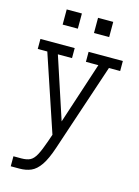

<svg xmlns="http://www.w3.org/2000/svg" viewBox="-141 -789 809 1121"><g transform="rotate(15 263.5 -228.5)"><path d="M118.2 -621.1V-712.9H210V-621.1ZM307.6 -621.1V-712.9H399.4V-621.1ZM92.3 256.3H39.6V195.8H87.4Q119.6 195.8 139.6 186Q159.7 176.3 176 146.5Q192.4 116.7 212.9 57.1L227.1 15.6L72.3 -446.3H14.6V-506.8H221.7V-446.3H136.2L258.8 -73.7L380.9 -446.3H305.7V-506.8H512.7V-446.3H444.8L312.5 -50.3L268.1 83Q244.1 155.3 218.3 192.6Q192.4 230 161.9 243.2Q131.3 256.3 92.3 256.3Z"/></g></svg>

Font: Kay Pho Du
Style: Regular
Weight: 400
Designer: Victor Gaultney, Khu Oo Reh
Foundry: SIL International
Version: Version 3.000